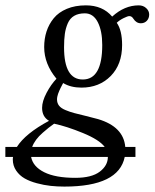

<svg xmlns="http://www.w3.org/2000/svg" viewBox="-41 -459 577 717"><path d="M340.8 -291Q340.8 -343.8 324 -376.5Q307.1 -409.2 275.9 -409.2Q252 -409.2 236.1 -399.9Q220.2 -390.6 212.2 -372.1Q204.1 -353.5 201.2 -332.8Q198.2 -312 198.2 -282.2Q198.2 -162.1 268.1 -162.1Q340.8 -162.1 340.8 -291ZM79.1 89.8H350.1Q330.1 63 268.8 37.8Q207.5 12.7 161.1 2.9Q147.5 12.7 140.4 18.3Q133.3 23.9 118.7 36.6Q104 49.3 94 62.7Q84 76.2 79.1 89.8ZM361.8 127H75.2Q82 163.1 124 184.1Q166 205.1 240.2 205.1Q301.3 205.1 331.5 182.1Q361.8 159.2 361.8 127ZM415 -291Q415 -218.3 372.3 -175Q329.6 -131.8 263.2 -131.8Q223.1 -131.8 194.8 -148.9Q193.8 -147.5 190.2 -140.1Q186.5 -132.8 184.8 -129.6Q183.1 -126.5 180.2 -119.6Q177.2 -112.8 175.8 -108.4Q174.3 -104 173.1 -98.4Q171.9 -92.8 171.9 -87.9Q171.9 -74.2 179.4 -64.5Q187 -54.7 203.6 -47.9Q220.2 -41 235.8 -36.9Q251.5 -32.7 279.1 -26.1Q306.6 -19.5 325.2 -14.2Q420.4 14.2 426.8 89.8H464.8V127H424.8Q402.3 237.8 199.2 237.8Q172.9 237.8 147.9 235.1Q123 232.4 96.7 225.3Q70.3 218.3 51 207.3Q31.7 196.3 19.3 178Q6.8 159.7 6.8 136.2Q6.8 129.9 7.8 127H-21V89.8H22Q53.7 39.6 142.1 -7.8Q116.2 -22.9 116.2 -56.2Q116.2 -80.6 132.8 -112.1Q149.4 -143.6 169.9 -165Q124 -220.2 124 -283.2Q124 -314.5 132.8 -341.6Q141.6 -368.7 159.7 -390.9Q177.7 -413.1 208.5 -426Q239.3 -439 279.8 -439Q342.3 -439 377.9 -397Q423.8 -439 477.1 -439Q493.7 -439 504.9 -428.7Q516.1 -418.5 516.1 -404.8Q516.1 -390.6 507.3 -381.3Q498.5 -372.1 484.9 -372.1Q467.8 -372.1 457 -389.2Q451.2 -398.9 441.9 -398.9Q436 -398.9 420.7 -391.4Q405.3 -383.8 395 -374Q415 -345.7 415 -291Z"/></svg>

Font: Common Serif SemiBold
Style: Italic
Weight: 600
Italic angle: -12°
Designer: Philipp H. Poll, Khaled Hosny
Foundry: Stefan Peev, Context Ltd.
Version: Version 1.026